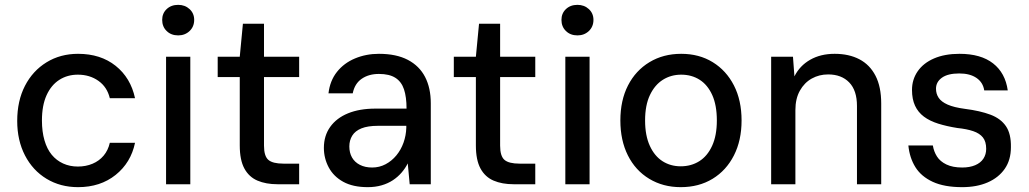

<svg xmlns="http://www.w3.org/2000/svg" viewBox="-20 -760 4243 792"><path d="M302 12Q229 12 172 -22.5Q115 -57 83 -119Q51 -181 51 -261Q51 -344 83 -406Q115 -468 172 -503Q229 -538 302 -538Q395 -538 457 -488.5Q519 -439 537 -355H433Q422 -401 386 -426.5Q350 -452 301 -452Q258 -452 224.5 -430.5Q191 -409 172 -367Q153 -325 153 -263Q153 -217 163.5 -181Q174 -145 193.5 -121.5Q213 -98 240.5 -85.5Q268 -73 301 -73Q334 -73 361.5 -84.5Q389 -96 407.5 -118Q426 -140 433 -171H537Q520 -89 457 -38.5Q394 12 302 12Z M665 0V-526H765V0ZM715 -614Q686 -614 667.5 -632Q649 -650 649 -678Q649 -705 667.5 -722.5Q686 -740 715 -740Q743 -740 762 -722.5Q781 -705 781 -678Q781 -650 762 -632Q743 -614 715 -614Z M1125 0Q1077 0 1042 -15Q1007 -30 988 -65Q969 -100 969 -160V-442H878V-526H969L982 -662H1069V-526H1214V-442H1069V-159Q1069 -116 1087 -100.5Q1105 -85 1149 -85H1214V0Z M1497 12Q1436 12 1396 -10Q1356 -32 1336 -69.5Q1316 -107 1316 -150Q1316 -200 1342 -236.5Q1368 -273 1415.5 -292.5Q1463 -312 1529 -312H1657Q1657 -360 1646.5 -391.5Q1636 -423 1611 -439Q1586 -455 1543 -455Q1501 -455 1472 -435Q1443 -415 1435 -375H1335Q1341 -427 1370 -463.5Q1399 -500 1444.5 -519Q1490 -538 1543 -538Q1615 -538 1662.5 -513Q1710 -488 1733.5 -442.5Q1757 -397 1757 -334V0H1670L1662 -86Q1652 -66 1636.5 -48Q1621 -30 1600.5 -16.5Q1580 -3 1554 4.5Q1528 12 1497 12ZM1515 -69Q1545 -69 1570.5 -82.5Q1596 -96 1615 -119Q1634 -142 1644.5 -171.5Q1655 -201 1656 -233V-241H1539Q1497 -241 1471 -230.5Q1445 -220 1433 -200.5Q1421 -181 1421 -156Q1421 -130 1432 -110.5Q1443 -91 1464.5 -80Q1486 -69 1515 -69Z M2099 0Q2051 0 2016 -15Q1981 -30 1962 -65Q1943 -100 1943 -160V-442H1852V-526H1943L1956 -662H2043V-526H2188V-442H2043V-159Q2043 -116 2061 -100.5Q2079 -85 2123 -85H2188V0Z M2312 0V-526H2412V0ZM2362 -614Q2333 -614 2314.5 -632Q2296 -650 2296 -678Q2296 -705 2314.5 -722.5Q2333 -740 2362 -740Q2390 -740 2409 -722.5Q2428 -705 2428 -678Q2428 -650 2409 -632Q2390 -614 2362 -614Z M2788 12Q2715 12 2658 -22.5Q2601 -57 2570 -119Q2539 -181 2539 -263Q2539 -346 2570.5 -407.5Q2602 -469 2659 -503.5Q2716 -538 2790 -538Q2864 -538 2920 -503.5Q2976 -469 3007.5 -407.5Q3039 -346 3039 -263Q3039 -181 3007.5 -119Q2976 -57 2919.5 -22.5Q2863 12 2788 12ZM2788 -74Q2831 -74 2864.5 -95Q2898 -116 2917.5 -158.5Q2937 -201 2937 -263Q2937 -326 2918 -368Q2899 -410 2866 -431Q2833 -452 2790 -452Q2748 -452 2714.5 -431Q2681 -410 2661 -368Q2641 -326 2641 -263Q2641 -201 2660.5 -158.5Q2680 -116 2713 -95Q2746 -74 2788 -74Z M3161 0V-526H3251L3257 -445Q3279 -489 3322 -513.5Q3365 -538 3423 -538Q3482 -538 3525 -515.5Q3568 -493 3591.5 -447.5Q3615 -402 3615 -333V0H3515V-323Q3515 -387 3483 -420Q3451 -453 3396 -453Q3359 -453 3328.5 -436Q3298 -419 3279.5 -386Q3261 -353 3261 -306V0Z M3949 12Q3875 12 3827.5 -10Q3780 -32 3756 -70.5Q3732 -109 3727 -160H3828Q3832 -135 3845 -114.5Q3858 -94 3884 -81.5Q3910 -69 3949 -69Q3980 -69 4002.5 -78.5Q4025 -88 4036.5 -105.5Q4048 -123 4048 -146Q4048 -176 4034.5 -193Q4021 -210 3994.5 -219Q3968 -228 3929 -232Q3885 -239 3850 -250Q3815 -261 3791 -279Q3767 -297 3754.5 -324Q3742 -351 3742 -389Q3742 -432 3765.5 -466Q3789 -500 3833 -519Q3877 -538 3938 -538Q4026 -538 4076.5 -498.5Q4127 -459 4137 -387H4040Q4035 -420 4008 -438.5Q3981 -457 3937 -457Q3890 -457 3865.5 -439.5Q3841 -422 3841 -394Q3841 -373 3852 -356.5Q3863 -340 3889 -328.5Q3915 -317 3960 -311Q4023 -303 4065.5 -287Q4108 -271 4129.5 -239.5Q4151 -208 4150 -153Q4150 -100 4124.5 -63.5Q4099 -27 4054 -7.5Q4009 12 3949 12Z"/></svg>

Font: DM Sans 9pt Medium
Style: Regular
Weight: 500
Version: Version 4.004;gftools[0.9.30]